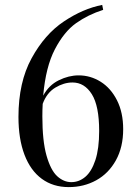

<svg xmlns="http://www.w3.org/2000/svg" viewBox="-20 -743 557 777"><path d="M478.5 -220.2Q478.5 -147.5 449 -94.2Q419.4 -41 369.4 -13.4Q319.3 14.2 258.3 14.2Q194.8 14.2 149.2 -19.3Q103.5 -52.7 79.1 -116.7Q54.7 -180.7 54.7 -270Q54.7 -410.2 107.9 -507.3Q161.1 -604.5 238.5 -656.2Q315.9 -708 393.6 -723.1L397.5 -703.1Q336.4 -683.6 287.8 -649.2Q239.3 -614.7 202.1 -543.5Q165 -472.2 154.8 -356Q177.7 -398.4 218 -418.2Q258.3 -438 298.3 -438Q346.2 -438 387.5 -412.1Q428.7 -386.2 453.6 -336.9Q478.5 -287.6 478.5 -220.2ZM381.3 -212.9Q381.3 -314.5 351.6 -361.8Q321.8 -409.2 273.4 -409.2Q238.3 -409.2 203.9 -388.4Q169.4 -367.7 152.8 -322.8Q151.4 -298.8 151.4 -272Q151.4 -172.9 168.2 -113.5Q185.1 -54.2 211.4 -30Q237.8 -5.9 268.6 -5.9Q299.8 -5.9 325.2 -27.3Q350.6 -48.8 366 -95.2Q381.3 -141.6 381.3 -212.9Z"/></svg>

Font: TypoPRO Playfair Display SC
Style: Regular
Weight: 400
Designer: Claus Eggers Sørensen
Foundry: Claus Eggers Sørensen
Version: Version 1.004;PS 001.004;hotconv 1.0.70;makeotf.lib2.5.58329